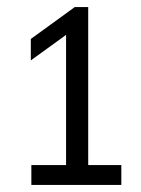

<svg xmlns="http://www.w3.org/2000/svg" viewBox="-20 -830 398 542"><path d="M68.5 -308V-364H166.5V-731.5L67 -659.5V-720L191 -810H229V-364H322.5V-308Z"/></svg>

Font: Encode Sans Cnd
Style: Regular
Weight: 400
Width: 3
Designer: Multiple Designers
Foundry: Impallari Type
Version: Version 3.002; ttfautohint (v1.8.3) -l 8 -r 50 -G 200 -x 14 